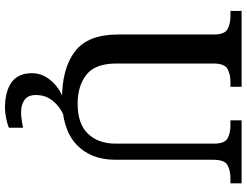

<svg xmlns="http://www.w3.org/2000/svg" viewBox="-130 -624 994 774"><g transform="rotate(90 367.0 -237.0)"><path d="M378 10Q256 10 187.5 -42Q119 -94 119 -217V-603Q119 -646 97 -657.5Q75 -669 46 -669H24V-714H330V-669H309Q279 -669 257.5 -657Q236 -645 236 -599V-210Q236 -124 281 -88.5Q326 -53 398 -53Q479 -53 519 -94.5Q559 -136 559 -207V-603Q559 -646 537.5 -657.5Q516 -669 486 -669H465V-714H719V-669H698Q667 -669 645.5 -657Q624 -645 624 -599V-205Q624 -105 562 -47.5Q500 10 378 10ZM416 240Q349 240 312 213.5Q275 187 275 130Q275 99 292 72Q309 45 336 26Q363 7 393 0H456Q435 6 413.5 21.5Q392 37 377.5 60Q363 83 363 115Q363 147 382.5 161Q402 175 432 175Q445 175 461 173Q477 171 495 167V224Q479 231 455 235.5Q431 240 416 240Z"/></g></svg>

Font: Noto Serif NP Hmong Medium
Style: Regular
Weight: 500
Designer: Dalton Maag Ltd
Foundry: Dalton Maag Ltd
Version: Version 1.001; ttfautohint (v1.8.4.7-5d5b)